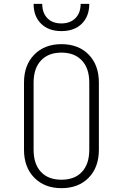

<svg xmlns="http://www.w3.org/2000/svg" viewBox="-20 -970 640 1000"><path d="M300 10Q212 10 158.5 -44.5Q105 -99 105 -190V-540Q105 -631 158.5 -685.5Q212 -740 300 -740Q389 -740 442 -685.5Q495 -631 495 -540V-190Q495 -99 442 -44.5Q389 10 300 10ZM300 -34Q369 -34 407 -75Q445 -116 445 -190V-540Q445 -614 406.5 -655Q368 -696 300 -696Q232 -696 193.5 -655Q155 -614 155 -540V-190Q155 -116 193 -75Q231 -34 300 -34ZM300 -808Q233 -808 194 -846.5Q155 -885 155 -950H200Q200 -903 226.5 -875.5Q253 -848 299 -848Q346 -848 373 -875.5Q400 -903 400 -950H445Q445 -885 406 -846.5Q367 -808 300 -808Z"/></svg>

Font: NKDuy Mono Thin
Style: Regular
Weight: 100
Monospace: yes
Designer: NKDuy
Foundry: NKDuy
Version: Version 2.251; ttfautohint (v1.8.4.7-5d5b)